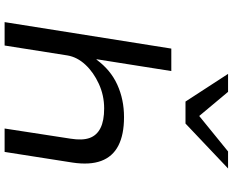

<svg xmlns="http://www.w3.org/2000/svg" viewBox="-106 -878 985 812"><g transform="rotate(90 386.0 -472.5)"><path d="M74 0 186 -705H281L231 -389H233Q276 -448 338.5 -476.5Q401 -505 476 -505Q550 -505 596.5 -481Q643 -457 661 -408.5Q679 -360 668 -287L623 0H524L567 -279Q575 -329 564 -359.5Q553 -390 522 -405.5Q491 -421 439 -421Q384 -421 335 -398.5Q286 -376 254 -341.5Q222 -307 215 -266L173 0ZM410 -765 293 -945H369L471 -823L621 -945H693L503 -765Z"/></g></svg>

Font: Nunito Sans 7pt Expanded
Style: Italic
Weight: 400
Width: 7
Italic angle: -9°
Designer: Vernon Adams
Foundry: Vernon Adams
Version: Version 3.101;gftools[0.9.27]